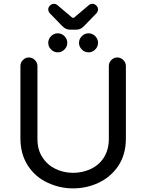

<svg xmlns="http://www.w3.org/2000/svg" viewBox="-20 -994 780 1024"><path d="M236.3 -18.6Q168.9 -48.8 128.9 -110.4Q88.9 -171.9 88.9 -255.9V-641.6Q88.9 -660.2 102.1 -673.8Q115.2 -687.5 133.8 -687.5Q152.3 -687.5 166 -673.8Q179.7 -660.2 179.7 -641.6V-252.9Q179.7 -193.4 207 -154.3Q232.4 -114.3 275.9 -93.3Q319.3 -72.3 370.1 -72.3Q419.9 -72.3 463.9 -92.8Q509.8 -114.3 535.2 -155.8Q560.5 -197.3 560.5 -252.9V-641.6Q560.5 -660.2 573.7 -673.8Q586.9 -687.5 605.5 -687.5Q624 -687.5 637.7 -673.8Q651.4 -660.2 651.4 -641.6V-255.9Q651.4 -169.9 610.4 -108.4Q570.3 -49.8 506.3 -19.5Q442.4 10.7 370.1 10.7Q299.8 10.7 236.3 -18.6ZM237.3 -765.6Q237.3 -786.1 252.4 -801.3Q267.6 -816.4 288.1 -816.4Q308.6 -816.4 323.7 -801.3Q338.9 -786.1 338.9 -765.6Q338.9 -745.1 323.7 -730Q308.6 -714.8 288.1 -714.8Q267.6 -714.8 252.4 -730Q237.3 -745.1 237.3 -765.6ZM401.4 -765.6Q401.4 -786.1 416.5 -801.3Q431.6 -816.4 452.1 -816.4Q472.7 -816.4 487.8 -801.3Q502.9 -786.1 502.9 -765.6Q502.9 -745.1 487.8 -730Q472.7 -714.8 452.1 -714.8Q431.6 -714.8 416.5 -730Q401.4 -745.1 401.4 -765.6ZM311.5 -855.5 245.1 -923.8Q237.3 -933.6 237.3 -944.3Q237.3 -955.1 246.6 -964.4Q255.9 -973.6 267.6 -973.6Q278.3 -973.6 286.1 -966.8L362.3 -902.3Q368.2 -898.4 370.1 -898.4Q374 -898.4 377.9 -902.3L454.1 -966.8Q461.9 -973.6 472.7 -973.6Q484.4 -973.6 493.7 -964.4Q502.9 -955.1 502.9 -944.3Q502.9 -933.6 495.1 -923.8L428.7 -855.5Q410.2 -835.9 388.7 -835.9H351.6Q330.1 -835.9 311.5 -855.5Z"/></svg>

Font: jf-openhuninn-2.1
Style: Regular
Weight: 400
Designer: [Kosugi Maru]
Designed by MOTOYA      

[Varela Round]
Joe Prince (Latin component); Avraham Cornfeld (Hebrew component)
Foundry: justfont Co., Ltd.
Version: 2.1